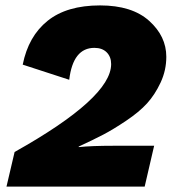

<svg xmlns="http://www.w3.org/2000/svg" viewBox="-20 -690 640 710"><path d="M4 0 34 -128Q391 -328 391 -453Q391 -480 374.5 -496.5Q358 -513 329 -513Q250 -513 236 -395L64 -451Q85 -556 156 -613Q227 -670 350 -670Q468 -670 531.5 -613Q595 -556 595 -480Q595 -430 574 -385Q553 -340 524 -308Q495 -276 446.5 -243.5Q398 -211 361.5 -192Q325 -173 271 -148V-146Q318 -151 401 -151H550L515 0Z"/></svg>

Font: Elaine Sans ExtraBold
Style: Italic
Weight: 800
Italic angle: -13°
Designer: Wei Huang
Foundry: Wei Huang
Version: Version 2.001;December 24, 2019;FontCreator 12.0.0.2547 64-b